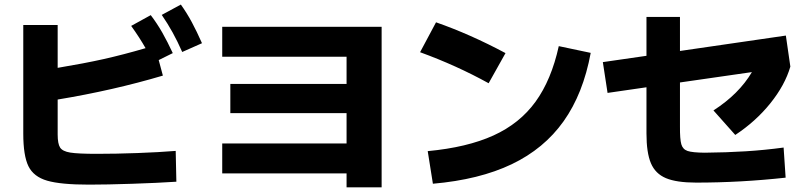

<svg xmlns="http://www.w3.org/2000/svg" viewBox="-20 -802 3497 834"><path d="M81.1 -221.7V-693.4H230.5V-507.3Q345.2 -526.4 430.4 -545.4Q515.6 -564.5 612.3 -592.8Q586.9 -637.7 549.8 -689.5L634.8 -736.3Q662.6 -699.7 685.1 -660.2Q707.5 -620.6 730.5 -571.3L669.4 -541L687.5 -473.6Q472.7 -409.7 230.5 -369.6V-217.8Q230.5 -177.2 241.2 -160.9Q252 -144.5 285.4 -139.2Q318.8 -133.8 400.4 -133.8Q483.9 -133.8 577.1 -137.2Q670.4 -140.6 743.2 -146.5L746.1 -12.7Q664.1 -7.3 554 -3.7Q443.8 0 367.2 0Q244.1 0 185.1 -17.1Q126 -34.2 103.5 -80.1Q81.1 -126 81.1 -221.7ZM682.6 -737.3 765.6 -782.2Q792 -745.1 813.2 -705.6Q834.5 -666 857.4 -614.3L771.5 -576.2Q751 -622.6 730 -660.6Q709 -698.7 682.6 -737.3Z M1485.4 -48.8H945.3V-178.7H1485.4V-310.5H980.5V-437.5H1485.4V-555.7H945.3V-685.5H1637.7V11.7H1485.4Z M2407.2 -601.6 2545.9 -572.3Q2513.2 -395 2428.2 -275.4Q2343.3 -155.8 2202.6 -88.6Q2062 -21.5 1860.4 -3.9L1837.9 -145.5Q2009.3 -161.6 2123.5 -213.6Q2237.8 -265.6 2306.4 -360.4Q2375 -455.1 2407.2 -601.6ZM1804.7 -575.2 1874 -705.1Q2022.5 -653.3 2175.8 -571.3L2102.5 -440.4Q1962.9 -517.6 1804.7 -575.2Z M2788.1 -222.7V-422.9L2619.1 -398.4L2598.6 -532.2L2788.1 -559.6V-728.5H2933.6V-580.6L3393.6 -647.5L3413.1 -512.7Q3389.6 -432.1 3326.2 -353.3Q3262.7 -274.4 3173.8 -215.8L3079.1 -322.3Q3189.9 -393.6 3246.1 -488.8L2933.6 -443.8V-252.9Q2933.1 -197.3 2939.5 -175.3Q2945.8 -153.3 2966.8 -146.2Q2987.8 -139.2 3041 -138.7Q3136.7 -139.6 3218.8 -144.8Q3300.8 -149.9 3383.8 -161.1L3392.6 -30.3Q3196.3 -8.8 3003.9 -8.8Q2918.9 -8.8 2872.8 -28.1Q2826.7 -47.4 2807.4 -93Q2788.1 -138.7 2788.1 -222.7Z"/></svg>

Font: Pretendard GOV ExtraBold
Style: Regular
Weight: 800
Designer: Base glyphs from Inter by Rasmus Andersson; Hangeul glyphs from Noto Sans CJK(Source Han Sans) by Jang Soo-young and Kan
Foundry: Kil Hyung-jin
Version: Version 1.309